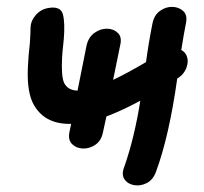

<svg xmlns="http://www.w3.org/2000/svg" viewBox="-20 -552 609 572"><path d="M445 -41Q484 -147 508 -318Q528 -330 535.5 -350.5Q543 -371 535 -388Q530 -398 520 -403Q528 -453 534 -483Q539 -507 526 -519Q513 -531 493.5 -531.5Q474 -532 456.5 -519.5Q439 -507 434 -481Q423 -426 415 -367Q359 -334 317 -314Q330 -377 338 -417Q344 -441 331.5 -453.5Q319 -466 299.5 -466.5Q280 -467 262 -454.5Q244 -442 238 -417Q229 -374 211 -282Q182 -283 171 -305Q162 -325 165 -381Q165 -389 170 -435Q174 -483 167.5 -509Q161 -535 123 -528Q101 -524 86 -506.5Q71 -489 71 -468Q71 -454 69 -424Q64 -377 64 -367Q58 -288 77 -247Q109 -181 192 -183L187 -159Q182 -135 195 -122.5Q208 -110 227.5 -109.5Q247 -109 264.5 -121Q282 -133 287 -159L297 -205L307 -209Q348 -225 398 -252Q381 -144 351 -57Q341 -33 350.5 -18.5Q360 -4 379 -0.5Q398 3 417 -6.5Q436 -16 445 -41Z"/></svg>

Font: Balsamiq Sans
Style: Italic
Weight: 400
Italic angle: -12°
Designer: Michael Angeles
Foundry: Balsamiq SRL
Version: Version 1.020; ttfautohint (v1.8.4.7-5d5b);gftools[0.9.26]